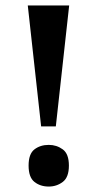

<svg xmlns="http://www.w3.org/2000/svg" viewBox="-20 -677 357 705"><path d="M131 -213 82 -657H234L185 -213ZM159 8Q128 8 106.5 -9Q85 -26 85 -69Q85 -112 106.5 -128.5Q128 -145 159 -145Q188 -145 210.5 -128.5Q233 -112 233 -69Q233 -26 210.5 -9Q188 8 159 8Z"/></svg>

Font: Noto Serif Telugu SemiBold
Style: Regular
Weight: 600
Designer: Jelle Bosma - Monotype Design Team
Foundry: Monotype Imaging Inc.
Version: Version 2.005; ttfautohint (v1.8.4.7-5d5b)